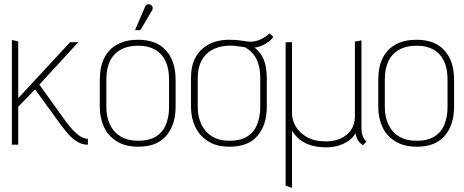

<svg xmlns="http://www.w3.org/2000/svg" viewBox="-20 -706 2266 937"><path d="M300 -115 172 -293 362 -500H322L69 -227V-504L38 -511V0H69V-185L151 -270L279 -94Q294 -74 313 -52Q332 -30 356 -15Q380 0 407 0H409V-29H407Q392 -29 375.5 -38.5Q359 -48 340 -67Q321 -86 300 -115Z M837 -185V-316Q837 -408 790 -460Q743 -512 654 -512Q595 -512 553 -489.5Q511 -467 489 -423.5Q467 -380 467 -316V-185Q467 -131 487 -87Q507 -43 549.5 -16.5Q592 10 655 10Q746 10 791.5 -43.5Q837 -97 837 -185ZM805 -319V-182Q805 -135 789.5 -97.5Q774 -60 740.5 -39.5Q707 -19 655 -19Q603 -19 568.5 -40Q534 -61 516.5 -98.5Q499 -136 499 -182V-319Q499 -371 516.5 -407.5Q534 -444 569 -463.5Q604 -483 655 -483Q702 -483 735.5 -464.5Q769 -446 787 -409.5Q805 -373 805 -319ZM720 -652Q724 -657 725 -663Q726 -669 723.5 -674.5Q721 -680 715 -683Q709 -686 703.5 -685.5Q698 -685 693.5 -681.5Q689 -678 687 -671L639 -559H665Z M1314 -526 1295 -543Q1278 -527 1258.5 -517Q1239 -507 1220 -504Q1206 -501 1191 -503Q1176 -505 1153.5 -508.5Q1131 -512 1096 -512Q1063 -512 1030.5 -502.5Q998 -493 971 -471Q944 -449 928 -413.5Q912 -378 912 -325V-185Q912 -131 933 -87Q954 -43 995.5 -16.5Q1037 10 1100 10Q1192 10 1237 -43.5Q1282 -97 1282 -185V-320Q1282 -380 1267 -415.5Q1252 -451 1222 -474Q1242 -476 1260.5 -484.5Q1279 -493 1293.5 -504.5Q1308 -516 1314 -526ZM1250 -325V-182Q1250 -135 1234.5 -97.5Q1219 -60 1186 -39.5Q1153 -19 1100 -19Q1050 -19 1015.5 -40Q981 -61 963 -98.5Q945 -136 945 -182V-325Q945 -367 957.5 -397Q970 -427 991 -445.5Q1012 -464 1039 -473Q1066 -482 1095 -483Q1110 -484 1124 -482.5Q1138 -481 1151.5 -479Q1165 -477 1177 -475Q1182 -472 1190.5 -466Q1199 -460 1209 -450Q1219 -440 1228.5 -423.5Q1238 -407 1244 -383Q1250 -359 1250 -325Z M1744 -78V-509L1712 -503V-139Q1712 -99 1693 -71.5Q1674 -44 1642 -30Q1610 -16 1571 -16Q1514 -16 1477.5 -37Q1441 -58 1423 -89.5Q1405 -121 1405 -152V-500H1374V200L1405 211V-68Q1415 -52 1429.5 -37Q1444 -22 1465 -10.5Q1486 1 1513 7Q1540 13 1574 13Q1606 13 1634 4Q1662 -5 1683.5 -20.5Q1705 -36 1715 -56Q1719 -34 1726.5 -22Q1734 -10 1742 -4.5Q1750 1 1751 3L1768 -15Q1761 -22 1756 -30Q1751 -38 1747.5 -50Q1744 -62 1744 -78Z M2196 -185V-316Q2196 -408 2149 -460Q2102 -512 2013 -512Q1954 -512 1912 -489.5Q1870 -467 1848 -423.5Q1826 -380 1826 -316V-185Q1826 -131 1846 -87Q1866 -43 1908.5 -16.5Q1951 10 2014 10Q2105 10 2150.5 -43.5Q2196 -97 2196 -185ZM2164 -319V-182Q2164 -135 2148.5 -97.5Q2133 -60 2099.5 -39.5Q2066 -19 2014 -19Q1962 -19 1927.5 -40Q1893 -61 1875.5 -98.5Q1858 -136 1858 -182V-319Q1858 -371 1875.5 -407.5Q1893 -444 1928 -463.5Q1963 -483 2014 -483Q2061 -483 2094.5 -464.5Q2128 -446 2146 -409.5Q2164 -373 2164 -319Z"/></svg>

Font: Advent Pro ExtraLight
Style: Regular
Weight: 250
Version: Version 3.000